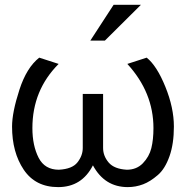

<svg xmlns="http://www.w3.org/2000/svg" viewBox="-20 -764 768 793"><path d="M449.2 -744.1H562L413.1 -596.2H353ZM405.8 -152.8Q405.8 -119.6 429.2 -92.3Q452.1 -65.9 503.9 -63Q543.9 -63 569.8 -89.4Q596.2 -116.7 605 -151.9Q613.8 -187.5 613.8 -234.9Q613.8 -382.3 505.9 -500L585.9 -525.9Q627.9 -492.2 663.1 -405.3Q698.2 -318.8 698.2 -241.2Q698.2 -170.4 680.2 -119.1Q661.6 -66.4 631.8 -41Q600.1 -13.7 571.3 -2.9Q540.5 8.8 507.8 8.8Q412.1 8.8 363.8 -81.1Q317.9 8.8 220.2 8.8Q126.5 8.8 78.1 -63Q29.8 -134.8 29.8 -241.2Q29.8 -299.8 60.1 -393.1Q89.8 -484.9 142.1 -525.9L222.2 -500Q113.8 -391.6 113.8 -234.9Q113.8 -162.6 139.6 -112.3Q165 -63 223.1 -63Q278.3 -65.9 299.8 -93.3Q321.8 -121.1 321.8 -152.8V-376H405.8Z"/></svg>

Font: Miedinger*
Style: Book
Weight: 400
Version: Version 001.000